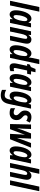

<svg xmlns="http://www.w3.org/2000/svg" viewBox="1943 -2750 1040 4980"><g transform="rotate(90 2463.0 -260.0)"><path d="M-7 0H113L275 -760H155Z M350 10C400 10 433 -23 468 -71H471L468 0H567L683 -545H579L555 -478H552C535 -532 501 -555 457 -555C307 -555 240 -294 240 -148C240 -49 281 10 350 10ZM400 -92C376 -92 364 -116 364 -164C364 -259 409 -450 479 -450C506 -450 521 -427 521 -384C521 -352 518 -316 502 -253C484 -181 454 -92 400 -92Z M669 0H790L850 -287C871 -383 899 -446 946 -446C970 -446 980 -431 980 -405C980 -383 974 -351 968 -320L900 0H1020L1094 -348C1101 -384 1106 -415 1106 -439C1106 -525 1054 -555 997 -555C950 -555 909 -526 879 -477H876L881 -545H785Z M1256 10C1307 10 1337 -17 1375 -65H1378L1377 0H1474L1636 -760H1516L1477 -579C1472 -556 1467 -523 1462 -487H1459C1442 -533 1404 -555 1358 -555C1215 -555 1147 -289 1147 -148C1147 -49 1188 10 1256 10ZM1307 -92C1283 -92 1271 -116 1271 -163C1271 -243 1311 -450 1386 -450C1414 -450 1428 -428 1428 -384C1428 -302 1389 -92 1307 -92Z M1713 10C1743 10 1788 4 1818 -11V-108C1798 -99 1775 -96 1765 -96C1744 -96 1736 -105 1736 -127C1736 -137 1739 -151 1742 -166L1801 -444H1886L1907 -545H1822L1847 -661H1762L1712 -542L1645 -508L1632 -444H1681L1625 -181C1618 -147 1615 -122 1615 -100C1615 -35 1642 10 1713 10Z M2004 10C2054 10 2087 -23 2122 -71H2125L2122 0H2221L2337 -545H2233L2209 -478H2206C2189 -532 2155 -555 2111 -555C1961 -555 1894 -294 1894 -148C1894 -49 1935 10 2004 10ZM2054 -92C2030 -92 2018 -116 2018 -164C2018 -259 2063 -450 2133 -450C2160 -450 2175 -427 2175 -384C2175 -352 2172 -316 2156 -253C2138 -181 2108 -92 2054 -92Z M2443 240C2563 240 2638 180 2669 33L2791 -545H2687L2665 -478H2663C2649 -530 2622 -555 2570 -555C2418 -555 2348 -290 2348 -143C2348 -45 2389 10 2455 10C2501 10 2535 -9 2570 -58H2572C2564 -32 2558 -7 2554 9L2548 36C2533 101 2501 139 2441 139C2393 139 2334 119 2304 99V207C2337 226 2388 240 2443 240ZM2510 -95C2485 -95 2473 -118 2473 -165C2473 -244 2513 -450 2587 -450C2615 -450 2630 -428 2630 -392C2630 -306 2588 -95 2510 -95Z M2908 10C3022 10 3088 -68 3088 -169C3088 -243 3063 -276 3013 -322C2970 -360 2963 -377 2963 -404C2963 -436 2983 -456 3015 -456C3039 -456 3076 -445 3105 -421L3153 -513C3118 -538 3066 -555 3009 -555C2899 -555 2840 -480 2840 -386C2840 -335 2856 -294 2908 -247C2952 -206 2961 -184 2961 -157C2961 -116 2933 -95 2893 -95C2858 -95 2811 -110 2779 -134V-19C2810 -1 2848 10 2908 10Z M3190 0H3323L3438 -304C3447 -331 3456 -355 3465 -383H3467C3465 -351 3462 -320 3460 -289L3445 0H3584L3803 -545H3683L3596 -314C3580 -272 3566 -227 3552 -185H3550C3552 -221 3556 -263 3558 -302L3569 -545H3433L3338 -298C3326 -264 3312 -224 3303 -192H3300C3303 -228 3307 -267 3310 -308L3319 -545H3202Z M3880 10C3930 10 3963 -23 3998 -71H4001L3998 0H4097L4213 -545H4109L4085 -478H4082C4065 -532 4031 -555 3987 -555C3837 -555 3770 -294 3770 -148C3770 -49 3811 10 3880 10ZM3930 -92C3906 -92 3894 -116 3894 -164C3894 -259 3939 -450 4009 -450C4036 -450 4051 -427 4051 -384C4051 -352 4048 -316 4032 -253C4014 -181 3984 -92 3930 -92Z M4200 0H4320L4384 -303C4407 -409 4437 -446 4474 -446C4499 -446 4510 -429 4510 -405C4510 -378 4505 -348 4498 -317L4431 0H4551L4624 -346C4630 -376 4636 -412 4636 -437C4636 -511 4597 -555 4532 -555C4482 -555 4446 -530 4417 -484H4415C4426 -519 4438 -558 4445 -592L4481 -760H4361Z M4651 0H4771L4933 -760H4813Z"/></g></svg>

Font: Noto Sans ExtraCondensed
Style: Bold Italic
Weight: 700
Width: 2
Italic angle: -12°
Designer: Monotype Design Team
Foundry: Monotype Imaging Inc.
Version: Version 2.013